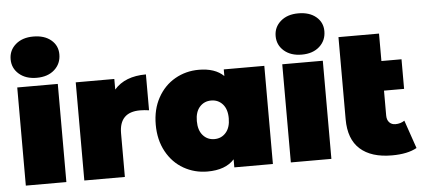

<svg xmlns="http://www.w3.org/2000/svg" viewBox="-54 -939 2343 1066"><g transform="rotate(-5 1118.0 -405.5)"><path d="M50 -547V0H276V-547ZM64.5 -623.5C89.5 -601.8 122.3 -591 163 -591C204.3 -591 237.3 -602.2 262 -624.5C286.7 -646.8 299 -675.3 299 -710C299 -742.7 286.7 -769.3 262 -790C237.3 -810.7 204.3 -821 163 -821C122.3 -821 89.5 -810.2 64.5 -788.5C39.5 -766.8 27 -739.3 27 -706C27 -672.7 39.5 -645.2 64.5 -623.5Z M768 -557C690 -557 631 -534 591 -488V-547H376V0H602V-243C602 -321.7 640.7 -361 718 -361C733.3 -361 750 -359.7 768 -357Z M1427 -547H1201V-510C1169 -541.3 1122.7 -557 1062 -557C1014 -557 969.8 -545.5 929.5 -522.5C889.2 -499.5 857.2 -466.5 833.5 -423.5C809.8 -380.5 798 -330.7 798 -274C798 -217.3 809.8 -167.3 833.5 -124C857.2 -80.7 889.2 -47.5 929.5 -24.5C969.8 -1.5 1014 10 1062 10C1129.3 10 1179.3 -8.3 1212 -45V0H1427ZM1180 -194.5C1163.3 -175.5 1142 -166 1116 -166C1090 -166 1068.7 -175.5 1052 -194.5C1035.3 -213.5 1027 -240 1027 -274C1027 -308 1035.3 -334.3 1052 -353C1068.7 -371.7 1090 -381 1116 -381C1142 -381 1163.3 -371.7 1180 -353C1196.7 -334.3 1205 -308 1205 -274C1205 -240 1196.7 -213.5 1180 -194.5Z M1527 -547V0H1753V-547ZM1541.5 -623.5C1566.5 -601.8 1599.3 -591 1640 -591C1681.3 -591 1714.3 -602.2 1739 -624.5C1763.7 -646.8 1776 -675.3 1776 -710C1776 -742.7 1763.7 -769.3 1739 -790C1714.3 -810.7 1681.3 -821 1640 -821C1599.3 -821 1566.5 -810.2 1541.5 -788.5C1516.5 -766.8 1504 -739.3 1504 -706C1504 -672.7 1516.5 -645.2 1541.5 -623.5Z M2229 -19 2175 -176C2160.3 -166 2143.3 -161 2124 -161C2110 -161 2098.7 -165.7 2090 -175C2081.3 -184.3 2077 -197.3 2077 -214V-352H2189V-517H2077V-670H1851V-212C1851 -138 1871.7 -82.5 1913 -45.5C1954.3 -8.5 2013.3 10 2090 10C2148.7 10 2195 0.3 2229 -19Z"/></g></svg>

Font: Montserrat Custom Black
Style: Regular
Weight: 900
Designer: Julieta Ulanovsky
Foundry: Julieta Ulanovsky
Version: Version 7.200